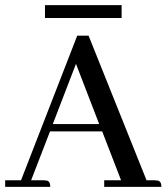

<svg xmlns="http://www.w3.org/2000/svg" viewBox="-20 -724 645 744"><path d="M605.5 0Q605.5 -22.5 589.8 -24.4Q585 -25.4 580.1 -25.4H547.9L323.2 -585.9H279.3L61.5 -25.4H0V0H174.8Q174.8 -22.5 160.2 -24.4Q155.3 -25.4 150.4 -25.4H100.6L173.8 -214.8H376L449.2 -25.4H383.8V0ZM364.3 -243.2H184.6L274.4 -476.6ZM154.3 -654.3H451.2V-704.1H154.3Z"/></svg>

Font: Abhaya Libre Medium
Style: Regular
Weight: 500
Designer: Pushpananda Ekanayake, Sol Matas, Pathum Egodawatta
Foundry: Mooniak
Version: Version 1.050 ; ttfautohint (v1.6)